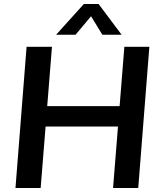

<svg xmlns="http://www.w3.org/2000/svg" viewBox="-20 -948 814 968"><path d="M550 0 607 -712H733L677 0ZM58 0 114 -712H242L185 0ZM128 -310 137 -413H659L649 -310ZM361 -773H263L403 -928H477L593 -773H496L439 -866Z"/></svg>

Font: Muli
Style: Bold Italic
Weight: 700
Italic angle: -4.541°
Designer: Vernon Adams
Foundry: Vernon Adams
Version: Version 2.100; ttfautohint (v1.8.1.43-b0c9)